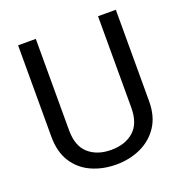

<svg xmlns="http://www.w3.org/2000/svg" viewBox="-129 -826 907 950"><g transform="rotate(-20 324.0 -350.5)"><path d="M489.3 -710.9H583V-230Q583 -149.9 547.4 -96.7Q511.7 -43.5 452.9 -16.8Q394 9.8 325.2 9.8Q252.9 9.8 194.6 -16.8Q136.2 -43.5 102.3 -96.7Q68.4 -149.9 68.4 -230V-710.9H161.6V-230Q161.6 -146.5 206.8 -106.7Q252 -66.9 325.2 -66.9Q399.4 -66.9 444.3 -106.7Q489.3 -146.5 489.3 -230Z"/></g></svg>

Font: Vazirmatn RD UI FD
Style: Regular
Weight: 400
Designer: Saber Rastikerdar
Foundry: Saber Rastikerdar
Version: Version 33.003